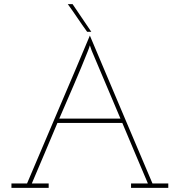

<svg xmlns="http://www.w3.org/2000/svg" viewBox="-20 -903 864 923"><path d="M214 0V-21H133Q164 -95 194.5 -166Q225 -237 256 -312H568Q599 -239 629.5 -166Q660 -93 691 -21H610V0H789V-21H713Q638 -199 562.5 -376Q487 -553 412 -732Q337 -553 261 -376Q185 -199 110 -21H35V0ZM403 -659Q406 -668 408.5 -674Q411 -680 412 -685L421 -659L559 -333H265Q300 -414 335 -495Q370 -576 403 -659ZM419 -750Q396 -783 374 -816.5Q352 -850 329 -883H306Q330 -850 352.5 -816.5Q375 -783 399 -750Z"/></svg>

Font: Josefin Slab Thin ExtraLight
Style: Regular
Weight: 250
Version: Version 2.000